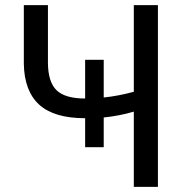

<svg xmlns="http://www.w3.org/2000/svg" viewBox="-20 -731 719 751"><path d="M167.5 -710.9H73.2V-481C74.5 -410 94.6 -356.9 133.5 -321.5C172.4 -286.2 232.3 -268.6 313 -268.6V-155.3H385.7V-271.5C427.1 -275.7 466.3 -283.4 503.4 -294.4V0H597.7V-710.9H503.4V-372.1C464.4 -361.3 425.1 -353.8 385.7 -349.6V-497.1H313V-345.7C260.9 -345.7 223.7 -356.4 201.4 -377.9C179.1 -399.4 167.8 -435.2 167.5 -485.4Z"/></svg>

Font: Roboto1
Style: rg
Weight: 400
Designer: Google
Version: Version 2.137; 2017